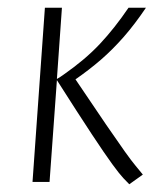

<svg xmlns="http://www.w3.org/2000/svg" viewBox="-20 -470 407 496"><path d="M314 6Q308 0 298.5 -10Q289 -20 270 -46Q251 -72 217 -123.5Q183 -175 127 -263L108 0H64L96 -450H140L127 -266Q132 -269 136 -271.5Q140 -274 144 -277Q200 -316 238 -356.5Q276 -397 312 -450H357Q328 -407 299.5 -374.5Q271 -342 241 -316Q211 -290 175 -265Q224 -192 254.5 -147.5Q285 -103 302.5 -78.5Q320 -54 330.5 -41.5Q341 -29 349 -19Z"/></svg>

Font: Ancizar Sans Thin
Style: Italic
Weight: 100
Italic angle: -4°
Designer: Cesar Puertas, Viviana Monsalve, Julian Moncada, Julian Prieto, Jose Castro, Mariel Hernandez, Felipe Aragon, Sara Alarc
Version: Version 8.100